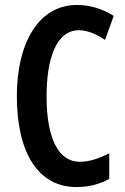

<svg xmlns="http://www.w3.org/2000/svg" viewBox="-20 -811 506 775"><path d="M299 -689C333 -689 369 -673 404 -650L439 -747C393 -775 345 -791 291 -791C132 -791 48 -632 48 -423C48 -190 137 -56 288 -56C339 -56 381 -67 421 -89V-192C378 -171 341 -158 302 -158C215 -158 168 -254 168 -422C168 -570 205 -689 299 -689Z"/></svg>

Font: Noto Sans Malayalam UI ExtraCondensed SemiBold
Style: Regular
Weight: 600
Width: 2
Designer: Jelle Bosma - Monotype Design Team
Foundry: Monotype Imaging Inc.
Version: Version 2.104